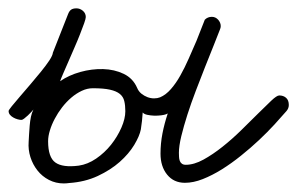

<svg xmlns="http://www.w3.org/2000/svg" viewBox="-73 -423 701 453"><path d="M410.2 -376.5Q417 -383.3 426.8 -383.3Q435.5 -383.3 441.7 -376.5Q447.8 -369.6 447.8 -361.3Q447.8 -357.4 445.8 -353Q439.9 -337.9 430.7 -314.7Q421.4 -291.5 410.6 -264.4Q399.9 -237.3 388.9 -208.5Q377.9 -179.7 369.1 -152.3Q360.4 -125 354.7 -101.6Q349.1 -78.1 349.1 -62.5Q349.1 -58.1 349.4 -53Q349.6 -47.9 351.1 -43.7Q352.5 -39.6 356 -36.9Q359.4 -34.2 365.2 -34.2Q384.8 -34.2 407 -46.4Q429.2 -58.6 451.9 -76.7Q474.6 -94.7 496.3 -116Q518.1 -137.2 536.1 -155.3Q554.2 -173.3 567.1 -185.5Q580.1 -197.8 585.9 -197.8Q595.7 -197.8 602.1 -192.1Q608.4 -186.5 608.4 -175.3Q608.4 -167.5 603 -161.1Q591.3 -147.5 574.7 -129.4Q558.1 -111.3 538.1 -92.5Q518.1 -73.7 495.6 -55.7Q473.1 -37.6 450.4 -23.4Q427.7 -9.3 405.5 -0.5Q383.3 8.3 363.3 8.3Q336.9 8.3 321.3 -11Q305.7 -30.3 305.7 -60.5Q305.7 -84.5 310.3 -108.2Q314.9 -131.8 322.8 -155.3L318.4 -153.3Q314.9 -151.9 307.1 -150.9Q299.3 -149.9 290.8 -150.1Q282.2 -150.4 274.4 -152.1Q266.6 -153.8 263.7 -157.7Q263.2 -149.9 262 -137.7Q260.7 -125.5 259.3 -117.7Q256.3 -102.1 243.7 -81.1Q231 -60.1 209.5 -41Q188 -22 157.7 -7.8Q127.4 6.3 90.3 8.8Q86.9 9.3 84 9.5Q81.1 9.8 77.6 9.8Q58.6 9.8 42.5 1.5Q26.4 -6.8 15.4 -20.8Q4.4 -34.7 -1.2 -52.2Q-6.8 -69.8 -5.4 -88.4Q-4.9 -96.2 -4.4 -106.4Q-3.9 -116.7 -2.9 -127.2Q-2 -137.7 0 -147.5Q2 -157.2 5.9 -164.6Q4.4 -162.6 0.7 -158.7Q-2.9 -154.8 -7.3 -150.6Q-11.7 -146.5 -15.9 -143.3Q-20 -140.1 -22.5 -140.1Q-26.4 -140.1 -31.7 -141.6Q-37.1 -143.1 -41.7 -145.8Q-46.4 -148.4 -49.6 -152.3Q-52.7 -156.2 -52.7 -161.1Q-52.7 -163.1 -45.2 -172.4Q-37.6 -181.6 -26.1 -195.1Q-14.6 -208.5 -1.2 -224.1Q12.2 -239.7 23.9 -254.2Q35.6 -268.6 43.5 -280.5Q51.3 -292.5 51.8 -298.8L87.4 -389.2Q90.3 -397 94.7 -400.1Q99.1 -403.3 107.4 -403.3Q115.7 -403.3 122.6 -397.5Q129.4 -391.6 129.4 -382.8Q129.4 -378.9 125.5 -367.9Q121.6 -356.9 115.7 -342Q109.9 -327.1 102.5 -310.3Q95.2 -293.5 88.4 -277.8Q81.5 -262.2 76.2 -249.8Q70.8 -237.3 68.8 -231.4Q89.4 -245.6 116.5 -253.2Q143.6 -260.7 170.2 -260Q196.8 -259.3 218.8 -248.8Q240.7 -238.3 250.5 -215.8Q253.9 -207.5 260.5 -202.1Q267.1 -196.8 274.9 -193.8Q282.7 -190.9 290.5 -190.9Q298.3 -190.9 304.7 -193.4Q318.4 -199.2 330.3 -212.9Q342.3 -226.6 352.5 -244.9Q362.8 -263.2 372.1 -284.4Q381.3 -305.7 390.6 -326.7ZM146 -214.8Q132.8 -214.8 119.9 -208.7Q106.9 -202.6 95.2 -192.6Q83.5 -182.6 73.5 -169.7Q63.5 -156.7 56.2 -142.8Q48.8 -128.9 44.7 -115.2Q40.5 -101.6 40.5 -89.8Q40.5 -51.8 57.6 -39.6Q74.7 -27.3 112.8 -32.2Q133.8 -35.2 153.8 -48.8Q173.8 -62.5 189 -81.5Q204.1 -100.6 213.4 -121.8Q222.7 -143.1 222.7 -160.6Q222.7 -174.3 220.2 -184.6Q217.8 -194.8 209.7 -201.4Q201.7 -208 186.5 -211.4Q171.4 -214.8 146 -214.8Z"/></svg>

Font: Helvetia Verbundene
Style: Regular
Weight: 400
Designer: Peter Wiegel, original typeface by Carl Albert Fahrenwaldt 1901
Foundry: Peter Wiegel
Version: Version 2.000